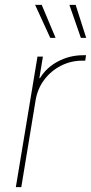

<svg xmlns="http://www.w3.org/2000/svg" viewBox="-20 -773 376 793"><path d="M45.4 0 134.8 -539.1H157.2L142.6 -450.2H145Q171.4 -493.7 219.5 -519.3Q267.6 -544.9 323.7 -544.9Q328.1 -544.9 329.6 -544.9Q331.1 -544.9 335.4 -544.9L332 -522.5Q329.6 -522.5 327.1 -522.5Q324.7 -522.5 320.3 -522.5Q272.5 -522.5 231.2 -501.2Q189.9 -480 162.4 -443.1Q134.8 -406.2 127 -358.4L67.9 0ZM314 -616.7 266.6 -752.9H292.5L335.9 -616.7ZM187.5 -616.7 125 -752.9H152.3L209.5 -616.7Z"/></svg>

Font: Inter 18pt Thin
Style: Italic
Weight: 250
Italic angle: -9.3988°
Version: Version 4.001;git-66647c0bb